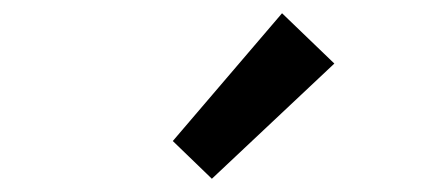

<svg xmlns="http://www.w3.org/2000/svg" viewBox="-20 -914 655 290"><path d="M300 -644 485 -818 406 -894 241 -701Z"/></svg>

Font: ChiuKong Gothic CL Medium
Style: Regular
Weight: 500
Designer: Ryoko NISHIZUKA 西塚涼子 (kana, bopomofo & ideographs); Paul D. Hunt (Latin, Greek & Cyrillic); Sandoll Communications 산돌커뮤니
Foundry: Adobe
Version: Version 1.300